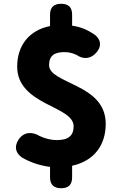

<svg xmlns="http://www.w3.org/2000/svg" viewBox="-20 -872 649 1017"><path d="M390 -414C315 -453 240 -477 240 -527C240 -577 268 -596 321 -596C344 -596 364 -591 384 -582C421 -556 460 -559 490 -593C517 -624 517 -656 487 -684C452 -710 412 -729 362 -736V-794C362 -833 343 -852 304 -852C265 -852 245 -833 245 -794V-734C136 -712 71 -633 71 -519C71 -417 146 -365 221 -325C295 -286 370 -258 370 -203C370 -154 343 -130 281 -130C251 -130 222 -137 191 -151C149 -177 105 -173 78 -132C55 -96 61 -63 96 -38C143 -10 197 6 245 12V67C245 106 265 125 304 125C343 125 362 106 362 67V6C481 -20 540 -106 540 -216C540 -324 465 -376 390 -414Z"/></svg>

Font: GenSenRounded2 TW H
Style: Regular
Weight: 900
Version: Version 2.100;PS 2.1;hotconv 16.6.51;makeotf.lib2.5.65220 DE